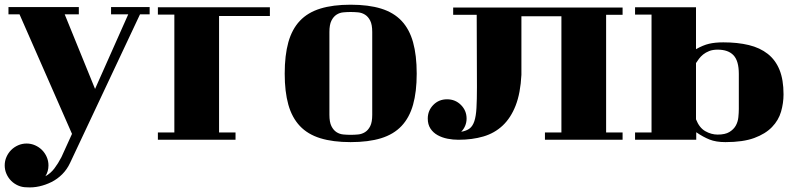

<svg xmlns="http://www.w3.org/2000/svg" viewBox="-31 -533 3386 816"><path d="M-11 170Q-11 151 -3.5 134Q4 117 16.5 104.5Q29 92 46 84.5Q63 77 82 77Q101 77 118 84.5Q135 92 147.5 104.5Q160 117 167.5 134Q175 151 175 170Q175 195 162 216Q184 204 200 183Q216 162 230 135L275 36L52 -472H5V-503H304V-472H244L373 -155L514 -472H441V-503H605V-472H564L267 159Q254 187 233.5 207.5Q213 228 188 240.5Q163 253 136 259Q109 265 82 263Q63 263 46 255.5Q29 248 16.5 235.5Q4 223 -3.5 206Q-11 189 -11 170Z M1116 -465H900V30H970V61H640V30H710V-471H640V-502H1116Z M1179 -220Q1179 -298 1194.5 -353.5Q1210 -409 1243.5 -444.5Q1277 -480 1330.5 -496.5Q1384 -513 1459 -513Q1535 -513 1588.5 -496.5Q1642 -480 1675.5 -444.5Q1709 -409 1724.5 -353.5Q1740 -298 1740 -220Q1740 -143 1724.5 -88Q1709 -33 1675.5 2.5Q1642 38 1588.5 54.5Q1535 71 1459 71Q1384 71 1330.5 54.5Q1277 38 1243.5 2.5Q1210 -33 1194.5 -88Q1179 -143 1179 -220ZM1551 -397Q1551 -428 1542.5 -445Q1534 -462 1520.5 -470.5Q1507 -479 1491 -480.5Q1475 -482 1459 -482Q1444 -482 1428 -480.5Q1412 -479 1399 -470.5Q1386 -462 1377.5 -445Q1369 -428 1369 -397V-45Q1369 -14 1377.5 3Q1386 20 1399 28.5Q1412 37 1428 38.5Q1444 40 1459 40Q1475 40 1491 38.5Q1507 37 1520.5 28.5Q1534 20 1542.5 3Q1551 -14 1551 -45Z M1995 -470H1895V-501H2615V-470H2545V30H2615V61H2285V30H2355V-464H2185V-215Q2181 -137 2160.5 -84.5Q2140 -32 2105.5 0.5Q2071 33 2023.5 47Q1976 61 1917 61Q1894 61 1871 56.5Q1848 52 1829 41.5Q1810 31 1798.5 13.5Q1787 -4 1787 -29Q1787 -63 1810.5 -87Q1834 -111 1869 -111Q1904 -111 1928 -87Q1952 -63 1952 -29Q1952 -13 1946 1.5Q1940 16 1929 27Q1952 23 1965 13Q1978 3 1985 -18Q1992 -39 1994 -74Q1996 -109 1996 -163Z M2668 -502H2927V-324Q2957 -341 2982.5 -347Q3008 -353 3043 -353Q3104 -353 3151.5 -341.5Q3199 -330 3232 -304Q3265 -278 3282 -236Q3299 -194 3299 -132Q3299 -95 3288.5 -58.5Q3278 -22 3250 7Q3222 36 3174.5 53.5Q3127 71 3052 71Q3012 71 2984.5 60Q2957 49 2928 29V61H2668V30H2738V-471H2668ZM2927 -26Q2941 10 2966.5 24.5Q2992 39 3019 39Q3051 39 3069 28Q3087 17 3096 1Q3105 -15 3107 -34.5Q3109 -54 3109 -70V-219Q3109 -274 3086.5 -298Q3064 -322 3019 -322Q2998 -322 2983 -316Q2968 -310 2957.5 -301.5Q2947 -293 2939.5 -283Q2932 -273 2927 -265Z"/></svg>

Font: Cafe24 ClassicType
Style: Regular
Weight: 400
Designer: Cafe24 thkim, hmlim, mnelim & 4IR
Foundry: Cafe24
Version: Version 1.000